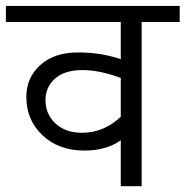

<svg xmlns="http://www.w3.org/2000/svg" viewBox="-35 -645 642 665"><path d="M383.3 0V-159.2Q333 -123.5 257.3 -123.5Q168 -123.5 112.1 -176.5Q56.2 -229.5 56.2 -309.1Q56.2 -376 104.5 -419.7Q152.8 -463.4 234.9 -463.4Q315.9 -463.4 383.3 -439.9V-568.8H-14.6V-624.5H587.4V-568.8H455.6V0ZM249 -185.1Q324.7 -185.1 383.3 -240.7V-375Q310.1 -402.3 251 -402.3Q189 -402.3 155.8 -373Q122.6 -343.8 122.6 -297.9Q122.6 -249.5 157.2 -217.3Q191.9 -185.1 249 -185.1Z"/></svg>

Font: Khula Regular
Style: Regular
Weight: 400
Designer: Erin McLaughlin, Steve Matteson
Version: Version 1.000;PS 1.0;hotconv 1.0.72;makeotf.lib2.5.5900